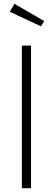

<svg xmlns="http://www.w3.org/2000/svg" viewBox="-20 -990 278 1010"><path d="M95 0V-750H143.2V0ZM195.5 -851.4 31.4 -928.2 55.9 -970 212.7 -879.1Z"/></svg>

Font: Spartan Light
Style: Regular
Weight: 300
Designer: Matt Bailey, Mirko Velimirovic
Foundry: Matt Bailey
Version: Version 1.005